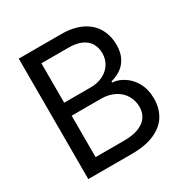

<svg xmlns="http://www.w3.org/2000/svg" viewBox="-163 -842 944 976"><g transform="rotate(-30 309.5 -353.5)"><path d="M78.1 -707H326.2Q398.4 -707 447.3 -682.6Q496.1 -658.2 520 -615.7Q543.9 -573.2 543.9 -519.5Q543.9 -476.6 528.8 -446.3Q513.7 -416 487.8 -397.9Q461.9 -379.9 428.7 -371.1V-364.3Q462.9 -362.3 496.1 -340.8Q529.3 -319.3 550.8 -280.3Q572.3 -241.2 572.3 -187.5Q572.3 -132.8 547.4 -90.8Q522.5 -48.8 469.2 -24.4Q416 0 335 0H78.1ZM487.3 -188.5Q487.3 -224.6 469.2 -255.4Q451.2 -286.1 417 -303.7Q382.8 -321.3 338.9 -321.3H166V-78.1H334Q387.7 -78.1 421.9 -92.8Q456.1 -107.4 471.7 -131.8Q487.3 -156.2 487.3 -188.5ZM460 -518.6Q460 -550.8 445.8 -575.7Q431.6 -600.6 401.4 -614.7Q371.1 -628.9 326.2 -628.9H166V-397.5H323.2Q361.3 -397.5 392.6 -412.6Q423.8 -427.7 441.9 -455.1Q460 -482.4 460 -518.6Z"/></g></svg>

Font: Pretendard JP Variable
Style: Regular
Weight: 400
Designer: Base glyphs from Inter by Rasmus Andersson; Hangul glyphs from Noto Sans CJK(Source Han Sans) by Jang Soo-young and Kang
Foundry: Kil Hyung-jin
Version: Version 1.307;Glyphs 3.2 (3192)